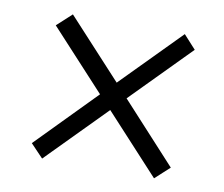

<svg xmlns="http://www.w3.org/2000/svg" viewBox="-60 -596 719 615"><g transform="rotate(10 300.0 -288.0)"><path d="M534 -480 346 -289 524 -95 477 -52 301 -243 113 -52 72 -95 260 -287 82 -480 130 -524 306 -333 494 -524Z"/></g></svg>

Font: PRinguin Sans
Style: Italic
Weight: 400
Designer: Vernon Adams
Foundry: Vernon Adams
Version: ""